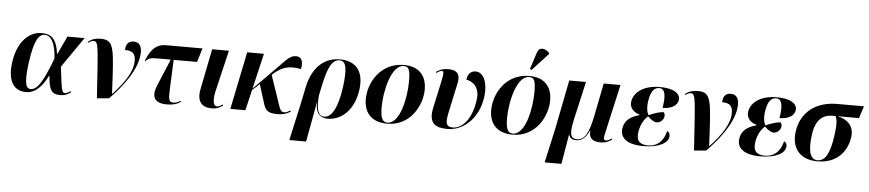

<svg xmlns="http://www.w3.org/2000/svg" viewBox="-52 -1174 8055 1780"><g transform="rotate(5 3975.5 -284.0)"><path d="M199 10C289 10 352 -63 400 -159H404C413 -21 443 10 518 10C566 10 597 -10 617 -25L611 -35C594 -22 575 -12 561 -12C529 -12 528 -47 502 -253L698 -536H538L460 -369H456C439 -507 385 -548 299 -548C185 -548 77 -454 49 -257C22 -65 97 10 199 10ZM242 -22C205 -22 172 -50 203 -271C232 -476 273 -534 328 -534C388 -534 429 -460 436 -323C352 -95 298 -22 242 -22Z M860 10 973 0C1086 -116 1229 -292 1229 -452C1229 -516 1199 -544 1155 -544C1101 -544 1081 -507 1081 -459C1152 -459 1179 -432 1179 -368C1179 -267 1110 -164 998 -43H996C975 -469 976 -543 847 -543C810 -543 765 -535 729 -503L735 -496C755 -512 771 -517 784 -517C830 -517 828 -470 860 10Z M1510 10C1564 10 1603 0 1639 -25L1635 -35C1618 -22 1596 -12 1569 -12C1522 -12 1523 -46 1527 -151L1538 -407H1756L1795 -536H1456C1377 -536 1322 -500 1272 -376L1279 -373C1307 -402 1325 -407 1387 -407H1511L1406 -157C1362 -51 1394 10 1510 10Z M1927 10C1976 10 2007 -6 2032 -25L2028 -35C2016 -27 1997 -12 1976 -12C1929 -12 1937 -99 1953 -164L2041 -536H1885L1809 -155C1787 -40 1839 10 1927 10Z M2101 0H2241L2286 -191L2353 -253L2414 -60C2433 -11 2457 10 2541 10C2603 10 2640 -9 2662 -25L2657 -34C2642 -25 2623 -12 2603 -12C2565 -12 2561 -36 2530 -128L2455 -348C2545 -432 2616 -445 2721 -425C2738 -505 2712 -540 2665 -540C2609 -540 2573 -492 2506 -424L2289 -205L2367 -536H2211Z M2671 240H2827L2896 -132H2898C2889 -15 2954 12 3006 12C3144 12 3252 -100 3277 -278C3303 -465 3213 -546 3073 -546C2918 -546 2816 -436 2780 -263L2751 -122ZM2974 -4C2916 -4 2898 -67 2908 -195L2931 -303C2965 -463 3004 -537 3072 -537C3131 -537 3148 -468 3123 -287C3099 -118 3051 -4 2974 -4Z M3560 10C3780 10 3881 -192 3881 -336C3881 -485 3787 -546 3672 -546C3448 -546 3344 -350 3344 -200C3344 -59 3431 10 3560 10ZM3562 0C3516 0 3497 -39 3497 -138C3497 -288 3553 -536 3668 -536C3715 -536 3729 -509 3729 -400C3729 -241 3678 0 3562 0Z M4120 10C4282 10 4409 -128 4435 -306C4456 -452 4410 -544 4337 -544C4296 -544 4265 -519 4257 -461C4311 -452 4387 -408 4369 -281C4339 -67 4235 -8 4171 -8C4099 -8 4100 -54 4123 -160L4179 -421C4203 -532 4134 -543 4079 -543C4036 -543 4004 -531 3970 -508L3975 -498C3994 -513 4013 -522 4025 -521C4042 -520 4046 -511 4030 -435L3973 -170C3942 -25 4015 10 4120 10Z M4851 -603 4998 -762 5001 -774C4956 -818 4904 -823 4886 -766L4836 -611ZM4727 10C4947 10 5048 -192 5048 -336C5048 -485 4954 -546 4839 -546C4615 -546 4511 -350 4511 -200C4511 -59 4598 10 4727 10ZM4729 0C4683 0 4664 -39 4664 -138C4664 -288 4720 -536 4835 -536C4882 -536 4896 -509 4896 -400C4896 -241 4845 0 4729 0Z M5047 240H5203L5250 -36H5252C5261 -2 5285 10 5318 10C5378 10 5411 -28 5438 -87H5443C5436 -7 5488 10 5548 10C5590 10 5617 0 5653 -25L5648 -35C5632 -22 5608 -12 5596 -12C5579 -12 5570 -22 5577 -56L5685 -536H5529L5468 -230C5435 -62 5394 0 5329 0C5270 0 5250 -33 5283 -180L5364 -536H5208L5117 -75Z M5945 10C6098 10 6174 -44 6179 -98C6181 -118 6176 -139 6153 -148C6125 -32 6052 0 5990 0C5911 0 5873 -32 5889 -124C5902 -198 5937 -244 5965 -269C5988 -247 6023 -220 6048 -220C6081 -220 6111 -247 6116 -276C6120 -298 6114 -313 6105 -320C6073 -320 6018 -302 5968 -280C5957 -299 5941 -339 5956 -424C5968 -489 5993 -539 6045 -539C6101 -539 6112 -474 6092 -359C6184 -359 6227 -397 6236 -443C6244 -492 6201 -549 6049 -549C5912 -549 5815 -488 5798 -396C5789 -342 5819 -297 5885 -278V-273C5813 -253 5752 -221 5738 -141C5723 -52 5787 10 5945 10Z M6417 10 6530 0C6643 -116 6786 -292 6786 -452C6786 -516 6756 -544 6712 -544C6658 -544 6638 -507 6638 -459C6709 -459 6736 -432 6736 -368C6736 -267 6667 -164 6555 -43H6553C6532 -469 6533 -543 6404 -543C6367 -543 6322 -535 6286 -503L6292 -496C6312 -512 6328 -517 6341 -517C6387 -517 6385 -470 6417 10Z M7033 10C7186 10 7262 -44 7267 -98C7269 -118 7264 -139 7241 -148C7213 -32 7140 0 7078 0C6999 0 6961 -32 6977 -124C6990 -198 7025 -244 7053 -269C7076 -247 7111 -220 7136 -220C7169 -220 7199 -247 7204 -276C7208 -298 7202 -313 7193 -320C7161 -320 7106 -302 7056 -280C7045 -299 7029 -339 7044 -424C7056 -489 7081 -539 7133 -539C7189 -539 7200 -474 7180 -359C7272 -359 7315 -397 7324 -443C7332 -492 7289 -549 7137 -549C7000 -549 6903 -488 6886 -396C6877 -342 6907 -297 6973 -278V-273C6901 -253 6840 -221 6826 -141C6811 -52 6875 10 7033 10Z M7564 10C7741 10 7838 -99 7858 -241C7873 -348 7804 -404 7716 -423H7914L7951 -536H7699C7517 -536 7368 -440 7341 -250C7318 -88 7407 10 7564 10ZM7564 0C7501 0 7470 -70 7494 -239C7513 -374 7581 -423 7666 -423H7697C7711 -391 7717 -350 7702 -245C7679 -76 7638 0 7564 0Z"/></g></svg>

Font: Noto Serif Display
Style: Bold Italic
Weight: 700
Italic angle: -12°
Designer: Monotype Design Team
Foundry: Monotype Imaging Inc.
Version: Version 2.009